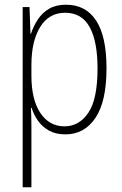

<svg xmlns="http://www.w3.org/2000/svg" viewBox="-20 -559 518 813"><path d="M260 -539Q343 -539 387 -472Q431 -405 431 -270Q431 -129 384 -59.5Q337 10 257 10Q216 10 187.5 -6Q159 -22 141 -47.5Q123 -73 114 -102H111Q112 -85 112.5 -62.5Q113 -40 113 -16V234H76V-529H105L109 -416H111Q122 -449 140.5 -477Q159 -505 188 -522Q217 -539 260 -539ZM256 -505Q187 -505 150 -444.5Q113 -384 113 -284V-239Q113 -137 151 -80.5Q189 -24 253 -24Q315 -24 354 -81.5Q393 -139 393 -269Q393 -384 359.5 -444.5Q326 -505 256 -505Z"/></svg>

Font: Noto Sans Arabic Cond ExtLt
Style: Regular
Weight: 200
Width: 3
Designer: Monotype Design Team, Nadine Chahine, Nizar Qandah and Khaled Hosny
Foundry: Monotype Imaging Inc.
Version: Version 2.012; ttfautohint (v1.8.4.7-5d5b)